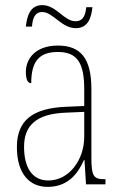

<svg xmlns="http://www.w3.org/2000/svg" viewBox="-20 -720 475 750"><path d="M276 -610C326 -610 337 -654 341 -692H317C314 -663 306 -637 275 -637C230 -637 200 -700 145 -700C95 -700 85 -652 81 -616H105C107 -646 115 -673 145 -673C187 -673 220 -610 276 -610ZM166 10C245 10 284 -41 308 -95H310L316 0H392V-20H388C346 -20 337 -31 337 -105V-372C337 -491 296 -542 206 -542C120 -542 81 -492 81 -439C81 -410 88 -395 102 -395C102 -479 132 -517 206 -517C284 -517 309 -471 309 -371V-306L240 -303C108 -298 46 -250 46 -146C46 -40 96 10 166 10ZM169 -15C102 -15 74 -71 74 -146C74 -227 118 -276 239 -280L309 -283V-185C309 -96 250 -15 169 -15Z"/></svg>

Font: Noto Serif Devanagari Condensed Thin
Style: Regular
Weight: 100
Width: 3
Designer: Universal Thirst, Indian Type Foundry and the Monotype Design Team
Foundry: Monotype Imaging Inc.
Version: Version 2.004